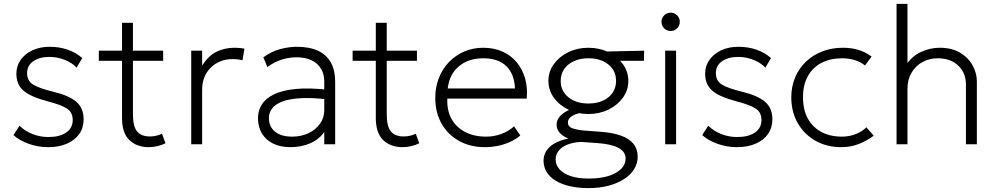

<svg xmlns="http://www.w3.org/2000/svg" viewBox="-20 -740 5112 985"><path d="M227 15Q175.5 15 127.2 -2.2Q79 -19.5 49 -47L80 -95Q108 -67.5 147 -52.2Q186 -37 228 -37Q286 -37 319.5 -60Q353 -83 353 -124Q353 -163 324.8 -182.2Q296.5 -201.5 222 -221Q138 -243 101 -274.5Q64 -306 64 -362Q64 -401.5 86 -432.8Q108 -464 146.5 -482Q185 -500 235 -500Q284.5 -500 327.2 -485.2Q370 -470.5 402 -442L373 -393Q357 -410 334.8 -422.2Q312.5 -434.5 286.5 -441.2Q260.5 -448 233 -448Q183 -448 151 -426Q119 -404 119 -365Q119 -324.5 151 -305.5Q183 -286.5 251 -270Q334.5 -250 371.8 -217.5Q409 -185 409 -128Q409 -84.5 386.5 -52.5Q364 -20.5 323 -2.8Q282 15 227 15Z M743 15Q682.5 15 644.2 -21Q606 -57 606 -135V-623H662V-480H817V-428H662V-155Q662 -91.5 683.2 -65.8Q704.5 -40 748.5 -40Q767.5 -40 783.2 -44Q799 -48 811 -54L829 -5Q809.5 4.5 787.2 9.8Q765 15 743 15ZM487 -428V-480H619V-428Z M961 0V-480H1017V-403Q1050 -455.5 1092 -475.2Q1134 -495 1181 -495Q1194 -495 1207.8 -494Q1221.5 -493 1234 -490L1224 -431Q1211.5 -434 1199.2 -435.5Q1187 -437 1175 -437Q1106 -437 1061.5 -393.2Q1017 -349.5 1017 -279V0Z M1470.5 15Q1418 15 1380.5 -3.8Q1343 -22.5 1323.2 -56.2Q1303.5 -90 1303.5 -135Q1303.5 -172 1322.8 -203.2Q1342 -234.5 1384.5 -255.5Q1427 -276.5 1496.5 -283.5Q1566 -290.5 1666.5 -279L1669.5 -229Q1581 -240 1521.2 -236.2Q1461.5 -232.5 1426 -218.2Q1390.5 -204 1375 -182.2Q1359.5 -160.5 1359.5 -135Q1359.5 -90 1391 -64.5Q1422.5 -39 1478.5 -39Q1525.5 -39 1562.8 -56.8Q1600 -74.5 1621.8 -105.2Q1643.5 -136 1643.5 -175V-322Q1643.5 -360.5 1626.5 -388.2Q1609.5 -416 1577.8 -431Q1546 -446 1501.5 -446Q1463.5 -446 1426 -434.5Q1388.5 -423 1351.5 -396L1331 -446Q1374 -477 1418.5 -488.5Q1463 -500 1502.5 -500Q1568 -500 1611.8 -479.5Q1655.5 -459 1677.5 -419.2Q1699.5 -379.5 1699.5 -322V0H1643.5V-63Q1617.5 -25 1571.5 -5Q1525.5 15 1470.5 15Z M2045 15Q1984.5 15 1946.2 -21Q1908 -57 1908 -135V-623H1964V-480H2119V-428H1964V-155Q1964 -91.5 1985.2 -65.8Q2006.5 -40 2050.5 -40Q2069.5 -40 2085.2 -44Q2101 -48 2113 -54L2131 -5Q2111.5 4.5 2089.2 9.8Q2067 15 2045 15ZM1789 -428V-480H1921V-428Z M2468 15Q2393 15 2335.5 -16.8Q2278 -48.5 2245.5 -105.5Q2213 -162.5 2213 -238Q2213 -293 2231.5 -340Q2250 -387 2283.5 -421.8Q2317 -456.5 2361.8 -475.8Q2406.5 -495 2459 -495Q2514.5 -495 2558.2 -475.2Q2602 -455.5 2631.2 -420Q2660.5 -384.5 2674 -337Q2687.5 -289.5 2682 -234H2275Q2272 -175.5 2295.5 -131.8Q2319 -88 2365 -63.5Q2411 -39 2475 -39Q2513.5 -39 2551.8 -52.8Q2590 -66.5 2617 -92L2649.5 -45Q2625 -24.5 2594.5 -11Q2564 2.5 2531.8 8.8Q2499.5 15 2468 15ZM2277 -286H2622Q2619 -359.5 2578 -400.2Q2537 -441 2459 -441Q2383.5 -441 2334.5 -400.2Q2285.5 -359.5 2277 -286Z M2999.5 225Q2945.5 225 2902.8 215Q2860 205 2830 186.5Q2800 168 2784.2 142Q2768.5 116 2768.5 84Q2768.5 57 2782.5 34.5Q2796.5 12 2824.8 -4.2Q2853 -20.5 2895.5 -29Q2865.5 -42.5 2850.5 -59.8Q2835.5 -77 2835.5 -100Q2835.5 -119 2846.2 -135Q2857 -151 2877.2 -164Q2897.5 -177 2926 -186Q2954.5 -195 2989.5 -199L3008.5 -165Q2975 -165 2949 -158.5Q2923 -152 2908.2 -140.2Q2893.5 -128.5 2893.5 -112Q2893.5 -89.5 2918.2 -81.2Q2943 -73 2979.5 -70L3061.5 -64Q3123.5 -59.5 3165.8 -44.2Q3208 -29 3229.8 -2Q3251.5 25 3251.5 65Q3251.5 98.5 3233.2 127.8Q3215 157 3181.5 178.8Q3148 200.5 3101.8 212.8Q3055.5 225 2999.5 225ZM2998.5 176Q3088 176 3138.8 147Q3189.5 118 3189.5 73Q3189.5 38.5 3153 18.8Q3116.5 -1 3044.5 -6L2959.5 -12Q2919 -9.5 2890 2.2Q2861 14 2845.8 33.5Q2830.5 53 2830.5 78Q2830.5 107 2850.8 129Q2871 151 2908.5 163.5Q2946 176 2998.5 176ZM2998.5 -155Q2942 -155 2895.5 -177.8Q2849 -200.5 2821.2 -239Q2793.5 -277.5 2793.5 -325Q2793.5 -372.5 2821.2 -411Q2849 -449.5 2895.5 -472.2Q2942 -495 2998.5 -495Q3055 -495 3101.5 -472.2Q3148 -449.5 3175.8 -411Q3203.5 -372.5 3203.5 -325Q3203.5 -277.5 3175.8 -239Q3148 -200.5 3101.5 -177.8Q3055 -155 2998.5 -155ZM2998.5 -209Q3041 -209 3073 -223.5Q3105 -238 3122.8 -264.2Q3140.5 -290.5 3140.5 -325Q3140.5 -377 3101.5 -409Q3062.5 -441 2998.5 -441Q2956 -441 2924 -426.2Q2892 -411.5 2874.2 -385.5Q2856.5 -359.5 2856.5 -325Q2856.5 -273.5 2895.8 -241.2Q2935 -209 2998.5 -209ZM3076.5 -428 3056.5 -475 3284.5 -480 3283.5 -428Z M3392.5 0V-480H3448.5V0ZM3420.5 -581Q3401 -581 3387.2 -594.8Q3373.5 -608.5 3373.5 -628Q3373.5 -647.5 3387.2 -661.2Q3401 -675 3420.5 -675Q3440 -675 3453.8 -661.2Q3467.5 -647.5 3467.5 -628Q3467.5 -608.5 3453.8 -594.8Q3440 -581 3420.5 -581Z M3760.5 15Q3709 15 3660.8 -2.2Q3612.5 -19.5 3582.5 -47L3613.5 -95Q3641.5 -67.5 3680.5 -52.2Q3719.5 -37 3761.5 -37Q3819.5 -37 3853 -60Q3886.5 -83 3886.5 -124Q3886.5 -163 3858.2 -182.2Q3830 -201.5 3755.5 -221Q3671.5 -243 3634.5 -274.5Q3597.5 -306 3597.5 -362Q3597.5 -401.5 3619.5 -432.8Q3641.5 -464 3680 -482Q3718.5 -500 3768.5 -500Q3818 -500 3860.8 -485.2Q3903.5 -470.5 3935.5 -442L3906.5 -393Q3890.5 -410 3868.2 -422.2Q3846 -434.5 3820 -441.2Q3794 -448 3766.5 -448Q3716.5 -448 3684.5 -426Q3652.5 -404 3652.5 -365Q3652.5 -324.5 3684.5 -305.5Q3716.5 -286.5 3784.5 -270Q3868 -250 3905.2 -217.5Q3942.5 -185 3942.5 -128Q3942.5 -84.5 3920 -52.5Q3897.5 -20.5 3856.5 -2.8Q3815.5 15 3760.5 15Z M4296.5 15Q4221 15 4163 -18.2Q4105 -51.5 4072.2 -109Q4039.5 -166.5 4039.5 -240Q4039.5 -296 4059 -342.5Q4078.5 -389 4114.2 -423.2Q4150 -457.5 4198.5 -476.2Q4247 -495 4304.5 -495Q4347.5 -495 4383.5 -484.2Q4419.5 -473.5 4451.5 -450L4417.5 -404Q4396 -422 4365.5 -431.5Q4335 -441 4300.5 -441Q4239 -441 4194 -417.2Q4149 -393.5 4124.2 -348.8Q4099.5 -304 4099.5 -241Q4099.5 -146.5 4153.5 -92.8Q4207.5 -39 4299.5 -39Q4338.5 -39 4372.2 -53Q4406 -67 4424.5 -87L4462.5 -44Q4426 -16.5 4384.5 -0.8Q4343 15 4296.5 15Z M4579.5 0V-720H4635.5V-392L4624.5 -401Q4657.5 -452 4704.8 -473.5Q4752 -495 4800.5 -495Q4864 -495 4906.5 -469Q4949 -443 4970.2 -403.2Q4991.5 -363.5 4991.5 -323V0H4935.5V-306Q4935.5 -366 4896 -403.5Q4856.5 -441 4790.5 -441Q4747.5 -441 4712.2 -421.5Q4677 -402 4656.2 -366.8Q4635.5 -331.5 4635.5 -285V0Z"/></svg>

Font: Geologica Thin Roman Thin
Style: Regular
Weight: 250
Version: Version 1.010;gftools[0.9.28]